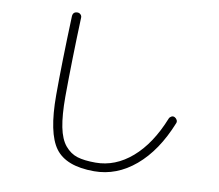

<svg xmlns="http://www.w3.org/2000/svg" viewBox="-87 -875 1174 1030"><g transform="rotate(10 500.0 -359.5)"><path d="M488.3 51.8Q335.9 51.8 276.9 -28.3Q217.8 -108.4 217.8 -315.4Q217.8 -487.3 227.5 -747.1Q229.5 -771.5 253.9 -771.5Q263.7 -771.5 271 -764.2Q278.3 -756.8 277.3 -746.1Q268.6 -513.7 267.6 -315.4Q267.6 -214.8 280.3 -150.9Q293 -86.9 321.8 -52.7Q350.6 -18.6 388.7 -6.8Q426.8 4.9 488.3 4.9Q595.7 4.9 686 -73.2Q776.4 -151.4 834 -295.9Q837.9 -304.7 846.7 -309.1Q855.5 -313.5 864.3 -309.1Q873 -304.7 877.4 -295.9Q881.8 -287.1 877.9 -278.3Q814.5 -120.1 712.9 -34.2Q611.3 51.8 488.3 51.8Z"/></g></svg>

Font: Rounded-L Mgen+ 1m light
Style: Regular
Weight: 200
Designer: [Source Han Sans]
Ryoko NISHIZUKA  (kana & ideographs); Paul D. Hunt (Latin, Greek & Cyrillic); Wenlong ZHANG  (bopomofo
Version: Version 1.059.20150602